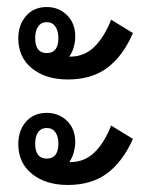

<svg xmlns="http://www.w3.org/2000/svg" viewBox="-20 -562 429 546"><path d="M173 -336Q110 -336 71 -367.5Q32 -399 32 -453Q32 -491 54 -516.5Q76 -542 113 -542Q147 -542 170.5 -519Q194 -496 194 -458Q194 -444 190 -429Q186 -414 177 -401H180Q220 -401 248.5 -429Q277 -457 296 -506L358 -468Q330 -403 285.5 -369.5Q241 -336 173 -336ZM113 -411Q146 -411 146 -454Q146 -474 137.5 -486.5Q129 -499 113 -499Q97 -499 88.5 -486.5Q80 -474 80 -454Q80 -411 113 -411ZM173 -36Q110 -36 71 -67.5Q32 -99 32 -152Q32 -191 54 -216Q76 -241 113 -241Q147 -241 170.5 -218.5Q194 -196 194 -157Q194 -145 190 -129.5Q186 -114 177 -101H180Q220 -101 248.5 -128.5Q277 -156 296 -205L358 -167Q329 -102 284.5 -69Q240 -36 173 -36ZM113 -111Q146 -111 146 -154Q146 -174 137.5 -186Q129 -198 113 -198Q97 -198 88.5 -186Q80 -174 80 -154Q80 -111 113 -111Z"/></svg>

Font: Noto Sans Thai Looped Condensed
Style: Regular
Weight: 400
Width: 3
Designer: Sasikarn Vongin, Ben Mitchell
Foundry: The Fontpad Ltd
Version: Version 1.001; ttfautohint (v1.8.4.7-5d5b)